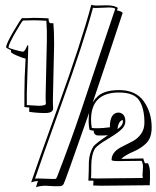

<svg xmlns="http://www.w3.org/2000/svg" viewBox="-20 -741 648 795"><path d="M388 -180Q368 -180 368 -200Q363 -200 351 -203Q347 -220 347 -238Q347 -256 349 -274Q247 18 243 22Q239 26 237 27.5Q235 29 230.5 29.5Q226 30 224 30Q214 30 204 30L168 28Q148 28 129 34Q130 30 133 21Q136 12 137 8Q120 10 109 14Q127 -41 221.5 -302.5Q316 -564 358 -721Q368 -718 380 -718L420 -719Q455 -719 468 -708L464 -698Q481 -695 488 -688L426 -501Q385 -378 364 -317Q370 -326 372.5 -329Q375 -332 377 -335V-334Q404 -368 473 -368Q542 -368 575 -322Q608 -276 608 -213Q608 -172 587.5 -150Q567 -128 532 -113Q497 -98 482 -83Q482 -83 573 -85Q579 -67 580 -65H593Q601 -48 601 -27V0L600 26L400 28L366 27L367 7H346Q347 -11 347.5 -34.5Q348 -58 348 -71Q350 -108 367 -135Q380 -150 427 -181Q419 -180 407 -180ZM138 -2 199 0Q211 0 212 -1L214 -5Q214 -6 215 -6L216 -8Q274 -158 316.5 -285Q359 -412 399 -531.5Q439 -651 457 -704V-705Q451 -710 430 -710L378 -708Q367 -708 365 -709Q328 -570 236 -314.5Q144 -59 125 -1Q126 -2 138 -2ZM567 -75 470 -74Q442 -74 442 -79Q442 -114 490 -136Q510 -146 530 -156.5Q550 -167 564 -186.5Q578 -206 578 -233Q578 -292 556.5 -325Q535 -358 473 -358Q357 -358 357 -245Q357 -228 360 -212L361 -211Q368 -210 386 -210Q404 -210 435 -214V-215Q435 -275 472 -275Q499 -271 499 -239Q499 -218 477 -200Q455 -182 421.5 -162.5Q388 -143 374 -127Q358 -100 358 -56Q358 -12 357 -3L380 -2L570 -4Q572 -4 571 -8.5Q570 -13 570 -14L572 -49Q572 -63 567 -75ZM204 -552 199 -327Q199 -305 200 -293V-292Q200 -273 166.5 -273Q133 -273 101 -278V-296Q91 -296 81 -298V-355Q81 -416 86 -498Q70 -502 47.5 -512Q25 -522 25 -526.5Q25 -531 26 -533Q5 -542 5 -546Q7 -562 35.5 -610.5Q64 -659 71 -666H97L120 -667Q147 -667 181 -665Q181 -645 190 -645Q196 -645 201 -645Q204 -612 204 -568ZM91 -306 139 -303Q170 -303 170 -312Q169 -319 169 -329V-347L174 -572V-613Q174 -625 172 -655Q138 -657 120 -657L75 -656Q69 -650 43 -605Q17 -560 15 -545Q15 -542 42 -534.5Q69 -527 75 -527Q81 -527 87.5 -541Q94 -555 96 -555Q97 -553 97 -545L91 -355ZM489 -239Q489 -243 488 -244Q471 -241 466 -206Q489 -221 489 -239Z"/></svg>

Font: Londrina Shadow
Style: Regular
Weight: 400
Designer: Marcelo Magalhaes
Foundry: Marcelo Magalhaes
Version: Version 1.001 2011